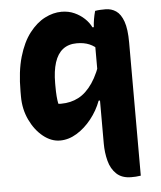

<svg xmlns="http://www.w3.org/2000/svg" viewBox="-53 -598 707 845"><g transform="rotate(-5 300.0 -176.0)"><path d="M398 -543Q410 -545 420.5 -545.5Q431 -546 444 -546Q470 -546 490.5 -532Q511 -518 523 -484.5Q535 -451 535 -391Q535 -330 535 -269Q535 -208 535 -148Q535 -88 535 -29Q535 30 535 89Q535 115 535 142Q535 169 535 197Q522 199 513 199.5Q504 200 493 200Q452 200 428 177.5Q404 155 394.5 118.5Q385 82 385 42Q385 -16 385 -75.5Q385 -135 385 -195.5Q385 -256 385 -315.5Q385 -375 385 -433Q385 -454 386 -472Q387 -490 390 -507.5Q393 -525 398 -543ZM402 -148H379Q363 -105 334 -68.5Q305 -32 269 -10Q233 12 195 12Q156 12 120.5 -16.5Q85 -45 62.5 -92.5Q40 -140 40 -196V-218Q40 -307 58.5 -370.5Q77 -434 108 -474Q139 -514 176 -533Q213 -552 250 -552Q281 -552 306.5 -540.5Q332 -529 351 -511Q370 -493 380 -472H402V-368Q384 -388 360.5 -398Q337 -408 305 -408Q268 -408 243.5 -389Q219 -370 207 -332.5Q195 -295 195 -241V-230Q195 -202 196.5 -183.5Q198 -165 201 -150Q205 -149 208 -149Q211 -149 214 -149Q256 -149 290.5 -167Q325 -185 353 -226Q381 -267 402 -336Z"/></g></svg>

Font: Recursive Monospace Casual ExtraBold
Style: Regular
Weight: 800
Version: Version 1.047